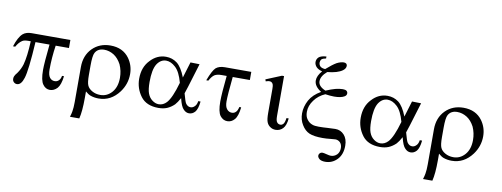

<svg xmlns="http://www.w3.org/2000/svg" viewBox="-70 -1080 4399 1682"><g transform="rotate(10 2129.5 -239.0)"><path d="M485.4 -447.3Q485.4 -429.7 485.4 -376Q455.1 -376 367.2 -376Q350.6 -264.6 350.6 -162.1Q350.6 -112.3 368.2 -89.8Q384.8 -68.4 412.1 -68.4Q433.6 -68.4 448.2 -83Q463.9 -97.7 467.8 -125Q473.6 -125 485.4 -125Q476.6 -47.9 449.2 -16.6Q419.9 14.6 383.8 14.6Q345.7 14.6 321.3 -19.5Q294.9 -53.7 294.9 -148.4Q294.9 -208 312.5 -376Q270.5 -376 187.5 -376Q171.9 -120.1 149.4 -51.8Q128.9 14.6 90.8 14.6Q74.2 14.6 62.5 2.9Q50.8 -7.8 50.8 -26.4Q50.8 -39.1 54.7 -47.9Q59.6 -61.5 78.1 -83Q106.4 -123 119.1 -166Q139.6 -240.2 145.5 -376Q138.7 -376 124 -376Q87.9 -376 71.3 -365.2Q42 -346.7 19.5 -305.7Q12.7 -305.7 0 -305.7Q27.3 -390.6 63.5 -422.9Q91.8 -447.3 141.6 -447.3Q256.8 -447.3 485.4 -447.3Z M698.2 -27.3Q698.2 -12.7 698.2 30.3Q698.2 151.4 681.6 215.8Q654.3 215.8 598.6 215.8Q608.4 184.6 611.3 165Q617.2 131.8 617.2 82Q617.2 -22.5 617.2 -230.5Q617.2 -333 680.7 -397.5Q744.1 -460.9 840.8 -460.9Q951.2 -460.9 1008.8 -381.8Q1052.7 -320.3 1052.7 -243.2Q1052.7 -155.3 999 -82Q926.8 14.6 817.4 14.6Q778.3 14.6 745.1 2.9Q723.6 -4.9 698.2 -27.3ZM698.2 -173.8Q698.2 -106.4 710 -81.1Q721.7 -54.7 752.9 -37.1Q785.2 -18.6 826.2 -18.6Q886.7 -18.6 928.7 -66.4Q970.7 -114.3 970.7 -196.3Q970.7 -257.8 946.3 -312.5Q918.9 -364.3 878.9 -389.6Q837.9 -415 793 -415Q736.3 -415 712.9 -372.1Q698.2 -345.7 698.2 -256.8Q698.2 -229.5 698.2 -173.8Z M1555.7 -436.5Q1575.2 -435.5 1636.7 -434.6Q1620.1 -381.8 1572.3 -223.6Q1566.4 -204.1 1551.8 -161.1Q1571.3 -89.8 1580.1 -76.2Q1597.7 -49.8 1624 -49.8Q1644.5 -49.8 1660.2 -66.4Q1676.8 -81.1 1681.6 -114.3Q1688.5 -114.3 1702.1 -114.3Q1695.3 -46.9 1672.9 -20.5Q1650.4 4.9 1620.1 4.9Q1591.8 4.9 1570.3 -18.6Q1546.9 -40 1529.3 -114.3Q1506.8 -73.2 1487.3 -51.8Q1458 -23.4 1423.8 -8.8Q1390.6 4.9 1347.7 4.9Q1240.2 4.9 1189.5 -62.5Q1137.7 -131.8 1137.7 -218.8Q1137.7 -321.3 1198.2 -383.8Q1256.8 -448.2 1336.9 -448.2Q1392.6 -448.2 1435.5 -416Q1478.5 -382.8 1512.7 -294.9Q1527.3 -341.8 1555.7 -436.5ZM1495.1 -244.1Q1469.7 -338.9 1427.7 -377Q1386.7 -415 1343.8 -415Q1294.9 -415 1262.7 -365.2Q1232.4 -315.4 1232.4 -206.1Q1232.4 -140.6 1245.1 -105.5Q1258.8 -68.4 1287.1 -47.9Q1314.5 -27.3 1344.7 -27.3Q1383.8 -27.3 1414.1 -59.6Q1456.1 -105.5 1495.1 -244.1Z M2094.7 -447.3Q2094.7 -428.7 2094.7 -375Q2056.6 -375 1942.4 -375Q1925.8 -214.8 1925.8 -155.3Q1925.8 -108.4 1944.3 -86.9Q1961.9 -65.4 1988.3 -65.4Q2008.8 -65.4 2022.5 -79.1Q2038.1 -92.8 2044.9 -126Q2050.8 -126 2061.5 -126Q2052.7 -45.9 2025.4 -15.6Q1999 14.6 1961.9 14.6Q1923.8 14.6 1897.5 -19.5Q1872.1 -54.7 1872.1 -144.5Q1872.1 -214.8 1888.7 -375Q1874 -375 1843.8 -375Q1803.7 -375 1781.2 -361.3Q1758.8 -346.7 1737.3 -306.6Q1730.5 -306.6 1718.8 -306.6Q1753.9 -399.4 1781.2 -423.8Q1809.6 -447.3 1860.4 -447.3Q1938.5 -447.3 2094.7 -447.3Z M2468.8 -102.5Q2473.6 -102.5 2488.3 -102.5Q2482.4 -39.1 2456.1 -11.7Q2429.7 15.6 2391.6 15.6Q2364.3 15.6 2343.8 1Q2322.3 -12.7 2312.5 -38.1Q2302.7 -62.5 2302.7 -120.1Q2302.7 -123 2302.7 -126Q2302.7 -194.3 2302.7 -332Q2302.7 -363.3 2297.9 -373Q2293.9 -383.8 2283.2 -390.6Q2278.3 -394.5 2261.7 -394.5Q2255.9 -394.5 2233.4 -387.7Q2231.4 -393.6 2227.5 -404.3Q2261.7 -418 2365.2 -460.9Q2370.1 -460.9 2383.8 -460.9Q2383.8 -372.1 2383.8 -106.4Q2383.8 -63.5 2395.5 -50.8Q2406.2 -36.1 2425.8 -36.1Q2440.4 -36.1 2452.1 -49.8Q2462.9 -62.5 2468.8 -102.5Z M2719.7 -694.3Q2719.7 -689.5 2719.7 -676.8Q2691.4 -671.9 2679.7 -661.1Q2669.9 -648.4 2669.9 -632.8Q2669.9 -612.3 2683.6 -598.6Q2697.3 -585.9 2727.5 -584Q2783.2 -632.8 2817.4 -652.3Q2852.5 -669.9 2879.9 -669.9Q2892.6 -669.9 2901.4 -663.1Q2909.2 -655.3 2909.2 -644.5Q2909.2 -620.1 2883.8 -601.6Q2840.8 -570.3 2750 -561.5Q2697.3 -516.6 2697.3 -470.7Q2697.3 -425.8 2762.7 -398.4Q2810.5 -418.9 2847.7 -428.7Q2885.7 -437.5 2911.1 -437.5Q2933.6 -437.5 2944.3 -429.7Q2955.1 -420.9 2955.1 -407.2Q2955.1 -389.6 2937.5 -378.9Q2907.2 -360.4 2845.7 -360.4Q2827.1 -360.4 2808.6 -362.3Q2789.1 -364.3 2767.6 -367.2Q2708 -341.8 2671.9 -292Q2634.8 -242.2 2634.8 -187.5Q2634.8 -145.5 2654.3 -121.1Q2673.8 -93.8 2704.1 -84Q2721.7 -77.1 2759.8 -77.1Q2798.8 -77.1 2837.9 -80.1Q2889.6 -83 2907.2 -83Q2954.1 -83 2985.4 -48.8Q3017.6 -13.7 3017.6 46.9Q3017.6 125 2974.6 169.9Q2930.7 215.8 2868.2 215.8Q2834 215.8 2816.4 202.1Q2799.8 187.5 2799.8 172.9Q2799.8 160.2 2808.6 151.4Q2818.4 141.6 2833 141.6Q2842.8 141.6 2869.1 148.4Q2895.5 155.3 2907.2 155.3Q2938.5 155.3 2961.9 132.8Q2983.4 110.4 2983.4 74.2Q2983.4 43.9 2965.8 24.4Q2947.3 6.8 2922.9 6.8Q2908.2 6.8 2876 10.7Q2842.8 14.6 2809.6 14.6Q2732.4 14.6 2691.4 -2.9Q2650.4 -20.5 2623 -66.4Q2595.7 -110.4 2595.7 -167Q2595.7 -226.6 2627 -285.2Q2658.2 -341.8 2727.5 -380.9Q2664.1 -420.9 2664.1 -471.7Q2664.1 -513.7 2705.1 -559.6Q2669.9 -568.4 2651.4 -587.9Q2633.8 -608.4 2633.8 -630.9Q2633.8 -656.2 2652.3 -673.8Q2671.9 -691.4 2719.7 -694.3Z M3526.4 -436.5Q3545.9 -435.5 3607.4 -434.6Q3590.8 -381.8 3543 -223.6Q3537.1 -204.1 3522.5 -161.1Q3542 -89.8 3550.8 -76.2Q3568.4 -49.8 3594.7 -49.8Q3615.2 -49.8 3630.9 -66.4Q3647.5 -81.1 3652.3 -114.3Q3659.2 -114.3 3672.9 -114.3Q3666 -46.9 3643.6 -20.5Q3621.1 4.9 3590.8 4.9Q3562.5 4.9 3541 -18.6Q3517.6 -40 3500 -114.3Q3477.5 -73.2 3458 -51.8Q3428.7 -23.4 3394.5 -8.8Q3361.3 4.9 3318.4 4.9Q3210.9 4.9 3160.2 -62.5Q3108.4 -131.8 3108.4 -218.8Q3108.4 -321.3 3168.9 -383.8Q3227.5 -448.2 3307.6 -448.2Q3363.3 -448.2 3406.2 -416Q3449.2 -382.8 3483.4 -294.9Q3498 -341.8 3526.4 -436.5ZM3465.8 -244.1Q3440.4 -338.9 3398.4 -377Q3357.4 -415 3314.5 -415Q3265.6 -415 3233.4 -365.2Q3203.1 -315.4 3203.1 -206.1Q3203.1 -140.6 3215.8 -105.5Q3229.5 -68.4 3257.8 -47.9Q3285.2 -27.3 3315.4 -27.3Q3354.5 -27.3 3384.8 -59.6Q3426.8 -105.5 3465.8 -244.1Z M3838.9 -27.3Q3838.9 -12.7 3838.9 30.3Q3838.9 151.4 3822.3 215.8Q3794.9 215.8 3739.3 215.8Q3749 184.6 3752 165Q3757.8 131.8 3757.8 82Q3757.8 -22.5 3757.8 -230.5Q3757.8 -333 3821.3 -397.5Q3884.8 -460.9 3981.4 -460.9Q4091.8 -460.9 4149.4 -381.8Q4193.4 -320.3 4193.4 -243.2Q4193.4 -155.3 4139.6 -82Q4067.4 14.6 3958 14.6Q3918.9 14.6 3885.7 2.9Q3864.3 -4.9 3838.9 -27.3ZM3838.9 -173.8Q3838.9 -106.4 3850.6 -81.1Q3862.3 -54.7 3893.6 -37.1Q3925.8 -18.6 3966.8 -18.6Q4027.3 -18.6 4069.3 -66.4Q4111.3 -114.3 4111.3 -196.3Q4111.3 -257.8 4086.9 -312.5Q4059.6 -364.3 4019.5 -389.6Q3978.5 -415 3933.6 -415Q3877 -415 3853.5 -372.1Q3838.9 -345.7 3838.9 -256.8Q3838.9 -229.5 3838.9 -173.8Z"/></g></svg>

Font: Griech2
Style: Regular
Weight: 400
Version: 001.007